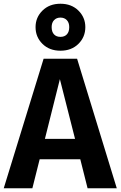

<svg xmlns="http://www.w3.org/2000/svg" viewBox="-29 -1006 644 1026"><path d="M161 -861Q161 -913 198 -949.5Q235 -986 294 -986Q353 -986 390 -949.5Q427 -913 427 -861Q427 -808 390 -771.5Q353 -735 294 -735Q235 -735 198 -771.5Q161 -808 161 -861ZM247 -861Q247 -836 259.5 -822.5Q272 -809 294 -809Q316 -809 328.5 -822.5Q341 -836 341 -861Q341 -885 328 -898.5Q315 -912 294 -912Q273 -912 260 -898.5Q247 -885 247 -861ZM439 0 400 -155H183L144 0H-9L204 -692H383L595 0ZM211 -264H372L291 -583Z"/></svg>

Font: FiraGO SemiBold
Style: Regular
Weight: 600
Designer: bBox Type
Foundry: bBox Type GmbH
Version: Version 1.001;PS 001.001;hotconv 1.0.88;makeotf.lib2.5.64775